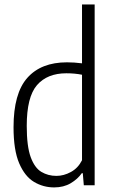

<svg xmlns="http://www.w3.org/2000/svg" viewBox="-20 -828 510 858"><path d="M222 9.5Q173.5 9.5 132.2 -15Q91 -39.5 65.8 -98.2Q40.5 -157 40.5 -259.5Q40.5 -410.5 102 -480Q163.5 -549.5 279.5 -549.5Q311.5 -549.5 346.5 -545V-808H403V0H354.5L350 -54H345.5Q327.5 -28 296 -9.2Q264.5 9.5 222 9.5ZM232 -42Q265 -42 297 -59.5Q329 -77 346.5 -112V-494Q314.5 -500.5 276.5 -500.5Q191 -500.5 145.2 -447.5Q99.5 -394.5 99.5 -265.5Q99.5 -174 117.2 -125.8Q135 -77.5 165 -59.8Q195 -42 232 -42Z"/></svg>

Font: Encode Sans Cnd Lt
Style: Regular
Weight: 300
Width: 3
Designer: Multiple Designers
Foundry: Impallari Type
Version: Version 3.002; ttfautohint (v1.8.3) -l 8 -r 50 -G 200 -x 14 